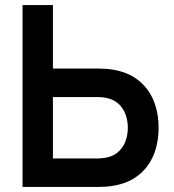

<svg xmlns="http://www.w3.org/2000/svg" viewBox="-20 -740 688 760"><path d="M69.2 0V-720H189.5V-468.7H366.7Q399.1 -468.7 424.3 -464.7Q484.9 -455.4 525.9 -423.6Q566.9 -391.8 587.3 -343.4Q607.7 -295 607.7 -234.3Q607.7 -173.7 587.5 -125.3Q567.3 -76.9 526.3 -45.1Q485.3 -13.2 424.3 -4Q399.1 0 366.7 0ZM361.7 -112.8Q389.2 -112.8 407.3 -117.7Q435.3 -124.8 453 -143.3Q470.7 -161.8 478.3 -185.5Q486 -209.2 486 -234.3Q486 -259.5 478.3 -283.2Q470.7 -306.9 453 -325.4Q435.3 -343.8 407.3 -351Q389.2 -355.8 361.7 -355.8H189.5V-112.8Z"/></svg>

Font: Manrope
Style: Regular
Weight: 400
Designer: Mikhail Sharanda
Foundry: Mikhail Sharanda
Version: Version 4.503